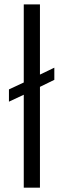

<svg xmlns="http://www.w3.org/2000/svg" viewBox="-20 -860 299 880"><path d="M163.1 0H88.9V-425.8L21 -394V-450.2L88.9 -481.9V-839.8H163.1V-518.1L229 -549.8V-494.1L163.1 -461.9Z"/></svg>

Font: VL Oswald
Style: Light
Weight: 300
Designer: vernon adams
Foundry: vernon adams
Version: Version ; ttfautohint (v0.92.18-e454-dirty) -l 8 -r 50 -G 20